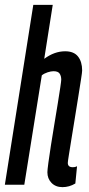

<svg xmlns="http://www.w3.org/2000/svg" viewBox="-28 -760 366 790"><path d="M251 -90Q251 -72 271 -72Q274 -72 278.5 -72.5Q283 -73 289 -76L282 -5Q257 10 229 10Q201 10 184 -7.5Q167 -25 167 -51Q167 -60 171 -90Q175 -120 181.5 -161.5Q188 -203 195.5 -248Q203 -293 209.5 -333Q216 -373 220 -400Q224 -427 224 -432Q224 -447 217.5 -457Q211 -467 192 -467Q182 -467 168 -462.5Q154 -458 144 -450L72 0H-8L109 -740H189L154 -518Q196 -549 240 -549Q276 -549 293 -527.5Q310 -506 310 -470Q310 -463 305.5 -434.5Q301 -406 294.5 -364.5Q288 -323 280.5 -277.5Q273 -232 266.5 -191.5Q260 -151 255.5 -123Q251 -95 251 -90Z"/></svg>

Font: Georama Extra Condensed Medium
Style: Italic
Weight: 500
Width: 2
Italic angle: -9°
Designer: Jean-Baptiste Levee
Foundry: Production Type
Version: Version 1.000